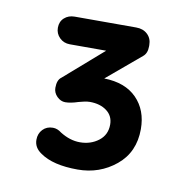

<svg xmlns="http://www.w3.org/2000/svg" viewBox="-52 -824 441 458"><g transform="rotate(10 169.0 -595.0)"><path d="M296 -537Q296 -481 256.5 -448.5Q217 -416 164 -416Q104 -416 73 -438Q55 -450 55 -469Q55 -484 64.5 -494Q74 -504 89 -504Q100 -504 110 -496Q134 -481 158 -481Q184 -481 203 -495.5Q222 -510 222 -535Q222 -556 206 -568Q190 -580 165 -580Q158 -580 150 -578Q142 -576 138 -575Q120 -569 107 -569Q96 -569 87 -578Q78 -587 78 -599Q78 -618 88 -625L182 -707H94Q79 -707 69 -717Q59 -727 59 -741Q59 -756 69 -765Q79 -774 94 -774H243Q260 -774 270.5 -764Q281 -754 281 -738V-735Q281 -718 271 -710L189 -641Q240 -640 268 -611.5Q296 -583 296 -537Z"/></g></svg>

Font: Quicksand Medium
Style: Regular
Weight: 500
Designer: Andrew Paglinawan
Foundry: Andrew Paglinawan
Version: Version 3.000